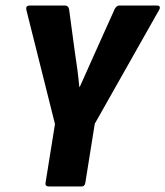

<svg xmlns="http://www.w3.org/2000/svg" viewBox="-20 -675 599 695"><path d="M158 0Q142 0 145 -14L179 -226L75 -641Q73 -655 88 -655H215Q227 -655 230 -642L251 -486Q256 -455 260 -424Q264 -393 267 -361H269Q283 -392 296.5 -422.5Q310 -453 324 -484L395 -642Q402 -655 412 -655H549Q555 -655 557.5 -651.5Q560 -648 557 -641L323 -227L289 -14Q287 0 275 0Z"/></svg>

Font: Sofia Sans Condensed Black
Style: Italic
Weight: 900
Italic angle: -9°
Version: Version 4.100